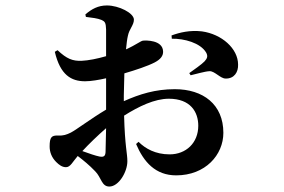

<svg xmlns="http://www.w3.org/2000/svg" viewBox="-20 -608 1040 704"><path d="M610 -466C655 -467 715 -451 736 -415C743 -402 740 -394 730 -383C721 -373 688 -350 674 -340L679 -332C697 -336 730 -346 748 -347C767 -348 788 -320 807 -320C839 -319 854 -344 853 -371C853 -430 793 -483 720 -493C676 -498 639 -489 609 -478ZM240 -122C224 -114 212 -110 193 -111C169 -112 162 -105 162 -71C162 -51 169 -31 186 -14C197 -3 208 5 222 5C238 5 246 -14 265 -36C286 -20 307 -3 329 20C352 43 352 76 381 76C415 76 447 23 447 -17C447 -46 438 -71 435 -184C489 -218 547 -246 599 -246C679 -246 707 -197 707 -147C707 -84 662 -42 602 -42C550 -42 513 -63 488 -88L479 -80C507 -14 550 35 626 35C733 35 799 -40 799 -121C799 -225 725 -281 621 -281C550 -281 492 -263 434 -237V-258L436 -339C477 -351 522 -366 547 -379C568 -390 579 -403 578 -420C576 -462 514 -460 505 -459C497 -459 480 -444 442 -427C444 -447 446 -465 449 -477C454 -502 471 -516 471 -536C471 -560 416 -588 372 -588C340 -588 316 -575 293 -555L295 -546C319 -543 337 -541 352 -535C365 -529 368 -525 369 -500V-402C338 -393 304 -386 279 -385C246 -384 225 -392 191 -424L181 -418C201 -333 241 -310 292 -310C313 -310 343 -315 369 -321V-272V-206C315 -174 261 -133 240 -122ZM369 -138 367 -50C366 -37 362 -31 345 -34C330 -37 307 -45 282 -54C305 -79 338 -111 369 -138Z"/></svg>

Font: Noto Serif KR
Style: Bold
Weight: 700
Designer: Ryoko NISHIZUKA 西塚涼子 (kana & ideographs); Frank Grießhammer (Latin, Greek & Cyrillic); Wenlong ZHANG 张文龙 (bopomofo); San
Foundry: Adobe
Version: Version 2.001;hotconv 1.1.0;makeotfexe 2.6.0